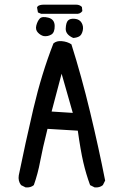

<svg xmlns="http://www.w3.org/2000/svg" viewBox="-20 -815 540 823"><path d="M89.8 -11.7 70.3 -21.5Q56.6 -39.1 60.5 -63.5Q87.9 -198.2 123 -348.6Q158.2 -499 209 -628.9Q222.7 -640.6 244.1 -638.7Q268.6 -636.7 286.1 -625Q329.1 -489.3 366.2 -335Q403.3 -180.7 430.7 -41L420.9 -21.5Q407.2 -9.8 385.7 -11.7L366.2 -21.5Q348.6 -69.3 336.9 -120.1Q325.2 -170.9 313.5 -254.9L183.6 -262.7Q162.1 -176.8 152.3 -124Q142.6 -71.3 125 -21.5Q111.3 -9.8 89.8 -11.7ZM292 -331.1 244.1 -499 201.2 -336.9ZM293.9 -652.3Q260.7 -667 261.7 -692.4Q262.7 -717.8 271.5 -727.1Q280.3 -736.3 300.8 -734.4Q321.3 -732.4 330.1 -716.8Q338.9 -701.2 334.5 -683.1Q330.1 -665 319.8 -659.2Q309.6 -653.3 293.9 -652.3ZM168 -660.2Q154.3 -663.1 142.6 -675.3Q130.9 -687.5 135.7 -706.1Q140.6 -724.6 150.4 -735.4Q160.2 -746.1 187 -739.3Q213.9 -732.4 214.4 -704.1Q214.8 -675.8 200.2 -667Q185.5 -658.2 168 -660.2ZM156.2 -755.9 142.6 -761.7 138.7 -783.2 142.6 -789.1Q152.3 -794.9 166 -794.9H307.6Q321.3 -794.9 331.1 -785.2L333 -767.6Q323.2 -753.9 305.7 -755.9Z"/></svg>

Font: JasonHandwriting1
Style: Regular
Weight: 400
Version: Version 1.48.20